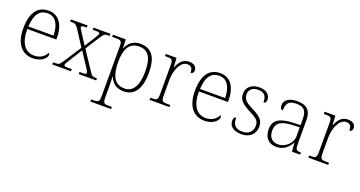

<svg xmlns="http://www.w3.org/2000/svg" viewBox="-43 -1210 3957 2113"><g transform="rotate(20 1935.0 -153.0)"><path d="M270 10C375 10 429 -51 429 -86C429 -97 425 -103 418 -107C395 -61 349 -23 274 -23C172 -23 105 -106 106 -273H446V-294C446 -452 375 -543 261 -543C133 -543 62 -451 62 -262C62 -88 142 10 270 10ZM402 -303H108C115 -432 156 -512 260 -512C354 -512 401 -427 402 -303Z M498 0H717V-25H672C633 -25 626 -31 626 -42C626 -55 639 -75 656 -101L754 -258L856 -103C878 -71 888 -54 888 -43C888 -31 881 -25 843 -25H808V0H1012V-25H998C960 -25 950 -32 923 -74L780 -290L889 -460C919 -505 928 -511 969 -511H984V-536H785V-511H823C859 -511 867 -506 867 -494C867 -482 855 -463 838 -436L762 -315L682 -439C665 -466 653 -483 653 -494C653 -505 659 -511 698 -511H716V-536H521V-511H543C583 -511 592 -503 620 -462L737 -282L603 -76C574 -32 565 -25 522 -25H498Z M1032 240H1274V215H1240C1184 215 1170 210 1170 140V18C1170 -45 1167 -83 1167 -104H1169C1197 -31 1251 10 1334 10C1455 10 1529 -79 1529 -276C1529 -460 1466 -546 1333 -546C1247 -546 1196 -497 1172 -435H1168L1164 -536H1013V-511H1050C1117 -511 1128 -506 1128 -439V139C1128 210 1115 215 1058 215H1032ZM1333 -23C1212 -23 1170 -121 1170 -277C1170 -416 1211 -513 1330 -513C1444 -513 1486 -431 1486 -272C1486 -112 1433 -23 1333 -23Z M1637 0H1870V-25H1837C1780 -25 1767 -30 1767 -100V-280C1767 -393 1817 -511 1894 -511C1938 -511 1959 -492 1959 -434C1984 -434 1995 -452 1995 -475C1995 -515 1962 -544 1906 -544C1827 -544 1791 -485 1767 -427H1765L1758 -536H1632V-511H1647C1714 -511 1725 -506 1725 -439V-101C1725 -30 1711 -25 1655 -25H1637Z M2280 10C2385 10 2439 -51 2439 -86C2439 -97 2435 -103 2428 -107C2405 -61 2359 -23 2284 -23C2182 -23 2115 -106 2116 -273H2456V-294C2456 -452 2385 -543 2271 -543C2143 -543 2072 -451 2072 -262C2072 -88 2152 10 2280 10ZM2412 -303H2118C2125 -432 2166 -512 2270 -512C2364 -512 2411 -427 2412 -303Z M2716 10C2809 10 2873 -46 2873 -134C2873 -199 2848 -238 2746 -289C2663 -330 2619 -360 2619 -421C2619 -474 2652 -513 2724 -513C2789 -513 2825 -484 2825 -402C2846 -402 2857 -419 2857 -447C2857 -492 2820 -543 2729 -543C2638 -543 2580 -493 2580 -418C2580 -342 2619 -308 2732 -249C2818 -207 2834 -180 2834 -131C2834 -70 2794 -20 2717 -20C2625 -20 2600 -68 2600 -143C2584 -143 2570 -129 2570 -95C2570 -45 2606 10 2716 10Z M3123 10C3218 10 3267 -54 3294 -100H3297L3305 0H3401V-25H3395C3343 -25 3336 -40 3336 -111V-383C3336 -485 3290 -543 3172 -543C3061 -543 3021 -490 3021 -443C3021 -408 3032 -393 3055 -393C3055 -467 3077 -513 3172 -513C3278 -513 3294 -454 3294 -371V-307L3211 -304C3052 -299 2979 -252 2979 -147C2979 -39 3042 10 3123 10ZM3131 -23C3053 -23 3021 -78 3021 -145C3021 -225 3066 -273 3213 -278L3294 -281V-174C3294 -104 3224 -23 3131 -23Z M3497 0H3730V-25H3697C3640 -25 3627 -30 3627 -100V-280C3627 -393 3677 -511 3754 -511C3798 -511 3819 -492 3819 -434C3844 -434 3855 -452 3855 -475C3855 -515 3822 -544 3766 -544C3687 -544 3651 -485 3627 -427H3625L3618 -536H3492V-511H3507C3574 -511 3585 -506 3585 -439V-101C3585 -30 3571 -25 3515 -25H3497Z"/></g></svg>

Font: Noto Serif Devanagari ExtraLight
Style: Regular
Weight: 200
Designer: Universal Thirst, Indian Type Foundry and the Monotype Design Team
Foundry: Monotype Imaging Inc.
Version: Version 2.004